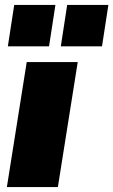

<svg xmlns="http://www.w3.org/2000/svg" viewBox="-20 -763 462 783"><path d="M8 0ZM8 0 89 -510H297L216 0ZM228 -574 254 -743H422L396 -574ZM12 -574 38 -743H206L180 -574Z"/></svg>

Font: Winston Black
Style: Italic
Weight: 900
Italic angle: -9°
Designer: Original fonts by Vernon Adams / Changes by Cristiano Sobral
Foundry: VOriginal fonts by Vernon Adams / Changes by Cristiano Sobral
Version: Version 2.503;July 17, 2020;FontCreator 13.0.0.2655 64-bit